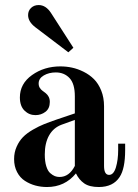

<svg xmlns="http://www.w3.org/2000/svg" viewBox="-20 -732 548 764"><path d="M277.8 -254.9 225.1 -235.8Q192.4 -223.6 175.3 -193.1Q158.2 -162.6 158.2 -117.2Q158.2 -89.8 164.1 -70.8Q169.9 -51.8 179.7 -43.2Q189.5 -34.7 198.2 -31.2Q207 -27.8 216.8 -27.8Q255.4 -27.8 277.8 -71.8ZM478 -160.2V-134.8Q478 -61 456.1 -27.8Q430.2 12.2 373 12.2Q335.9 12.2 315.2 -2.2Q294.4 -16.6 282.2 -42Q237.8 12.2 167 12.2Q142.6 12.2 120.4 6.1Q98.1 0 78.9 -12.5Q59.6 -24.9 47.9 -47.4Q36.1 -69.8 36.1 -99.1Q36.1 -126 46.4 -148.7Q56.6 -171.4 71.8 -186.8Q86.9 -202.1 111.1 -216.1Q135.3 -230 155.5 -238Q175.8 -246.1 204.1 -255.9L277.8 -280.8V-349.1Q277.8 -398.9 256.6 -421.4Q235.4 -443.8 202.1 -443.8Q174.8 -443.8 154.3 -431.9Q133.8 -419.9 133.8 -399.9Q133.8 -389.6 138.4 -382.3Q143.1 -375 149.7 -370.4Q156.2 -365.7 162.6 -360.6Q168.9 -355.5 173.6 -346.9Q178.2 -338.4 178.2 -326.2Q178.2 -300.3 160.9 -287.1Q143.6 -273.9 121.1 -273.9Q95.7 -273.9 77.4 -292Q59.1 -310.1 59.1 -344.2Q59.1 -398.9 107.4 -433.3Q155.8 -467.8 220.2 -467.8Q243.7 -467.8 266.6 -462.9Q289.6 -458 313 -446.3Q336.4 -434.6 354 -417Q371.6 -399.4 382.8 -371.6Q394 -343.8 394 -309.1V-71.8Q394 -36.1 414.1 -36.1Q432.1 -36.1 441.2 -65.9Q450.2 -95.7 450.2 -134.8V-160.2ZM252 -523.9 120.1 -624Q91.8 -646 91.8 -671.9Q91.8 -689.5 103.8 -700.7Q115.7 -711.9 133.8 -711.9Q162.6 -711.9 183.1 -680.2L272 -542Z"/></svg>

Font: Flanker Steampunk
Style: Bold
Weight: 700
Designer: Alexey Kryukov, Leonardo Di Lena
Foundry: Alexey Kryukov, Leonardo Di Lena
Version: 1.210